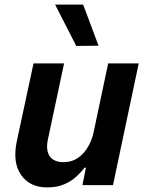

<svg xmlns="http://www.w3.org/2000/svg" viewBox="-20 -806 632 836"><path d="M312 -606 220 -786H342L409 -607ZM185 10Q110 10 72 -44Q34 -98 53 -190L126 -530H259L188 -196Q179 -150 197 -125Q215 -100 256 -100Q293 -100 320 -119Q347 -138 364 -168Q381 -198 388 -232L451 -530H584L472 0H339L354 -76H348Q335 -58 313.5 -38Q292 -18 260.5 -4Q229 10 185 10Z"/></svg>

Font: Be Vietnam Pro SemiBold
Style: Italic
Weight: 600
Italic angle: -12°
Designer: Lam Bao, Tony Le, Vietanh Nguyen
Foundry: Yellow Type Foundry
Version: Version 1.002; ttfautohint (v1.8.3)